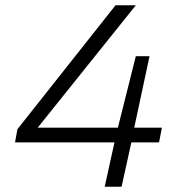

<svg xmlns="http://www.w3.org/2000/svg" viewBox="-20 -708 688 728"><path d="M377 0 414 -168H37L46 -218L418 -688H495L123 -224H427L495 -495H547L489 -224H594L583 -168H478L441 0Z"/></svg>

Font: Saira Light
Style: Italic
Weight: 300
Italic angle: -12°
Designer: Hector Gatti with collaboration of the Omnibus-Type team
Foundry: Omnibus-Type
Version: Version 1.100; ttfautohint (v1.8.3)